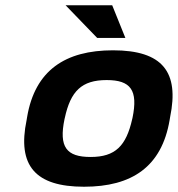

<svg xmlns="http://www.w3.org/2000/svg" viewBox="-20 -700 675 729"><path d="M83 -256 81 -244C45 -71 114 9 299 9C481 9 594 -67 624 -244L626 -256C661 -426 598 -509 409 -509C228 -509 113 -433 83 -256ZM225 -248 226 -252C248 -354 290 -396 385 -396C476 -396 505 -358 483 -252L482 -248C459 -146 418 -104 324 -104C232 -104 203 -142 225 -248ZM229 -680 349 -556H456L406 -680Z"/></svg>

Font: LT Wave Bold
Style: Italic
Weight: 700
Designer: Daniel Lyons
Version: Version 2.5 (Glyphs App)